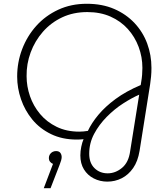

<svg xmlns="http://www.w3.org/2000/svg" viewBox="-20 -737 889 1018"><path d="M549 226Q510 226 477 209Q444 192 425 161Q406 130 406 87Q406 64 411 40.5Q416 17 423 1Q414 2 405.5 2.5Q397 3 387 3Q310 3 250.5 -26Q191 -55 151.5 -103Q112 -151 91.5 -210.5Q71 -270 71 -331Q71 -407 97.5 -476.5Q124 -546 172.5 -600Q221 -654 289 -685.5Q357 -717 440 -717Q522 -717 585.5 -689.5Q649 -662 693.5 -614.5Q738 -567 760.5 -506Q783 -445 783 -377Q783 -353 781 -331.5Q779 -310 776 -290L720 63Q711 118 686 154Q661 190 625.5 208Q590 226 549 226ZM551 182Q592 182 627 153Q662 124 670 65L718 -235Q679 -218 633 -188.5Q587 -159 546 -117.5Q505 -76 479 -27Q453 22 453 78Q453 127 481 154.5Q509 182 551 182ZM400 -39Q411 -39 422 -40Q433 -41 446 -43Q465 -84 501 -127.5Q537 -171 592.5 -212Q648 -253 726 -286L729 -305Q732 -321 733.5 -340.5Q735 -360 735 -377Q735 -435 715 -488.5Q695 -542 657.5 -583.5Q620 -625 566 -649Q512 -673 443 -673Q369 -673 309.5 -645Q250 -617 207.5 -568.5Q165 -520 142.5 -459Q120 -398 121 -333Q121 -279 139 -227Q157 -175 192.5 -132.5Q228 -90 280.5 -64.5Q333 -39 400 -39ZM212 261 261 132Q251 128 245 120Q239 112 239 101Q239 90 244.5 81.5Q250 73 258.5 68.5Q267 64 277 64Q293 64 300 73.5Q307 83 307 96Q307 103 304 114Q301 125 296 137L248 261Z"/></svg>

Font: MuseoModerno Thin ExtraLight
Style: Italic
Weight: 250
Italic angle: -9°
Version: Version 1.003